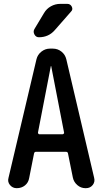

<svg xmlns="http://www.w3.org/2000/svg" viewBox="-20 -985 540 1005"><path d="M246.1 -638.7 178.7 -291Q178.7 -288.1 180.7 -285.2Q182.6 -282.2 185.5 -282.2H307.6Q310.5 -282.2 313.5 -285.2Q316.4 -288.1 315.4 -291L248 -638.7Q248 -639.6 247.1 -639.6Q246.1 -639.6 246.1 -638.7ZM67.4 0Q45.9 0 32.2 -16.6Q18.6 -33.2 24.4 -53.7L170.9 -674.8Q176.8 -699.2 196.8 -714.8Q216.8 -730.5 241.2 -730.5H256.8Q282.2 -730.5 301.8 -714.8Q321.3 -699.2 327.1 -674.8L472.7 -54.7Q478.5 -33.2 465.3 -16.6Q452.1 0 429.7 0H427.7Q403.3 0 384.8 -16.1Q366.2 -32.2 361.3 -55.7L335.9 -181.6Q335 -189.5 326.2 -190.4H168Q160.2 -190.4 158.2 -181.6L132.8 -53.7Q128.9 -29.3 110.8 -14.6Q92.8 0 67.4 0ZM295.9 -964.8H332Q348.6 -964.8 356 -949.7Q363.3 -934.6 350.6 -922.9L266.6 -827.1Q234.4 -790 183.6 -790Q168 -790 160.2 -804.7Q152.3 -819.3 160.2 -833L210 -916Q223.6 -939.5 246.6 -952.1Q269.5 -964.8 295.9 -964.8Z"/></svg>

Font: Rounded Mgen+ 1m medium
Style: Regular
Weight: 500
Designer: [Source Han Sans]
Ryoko NISHIZUKA  (kana & ideographs); Paul D. Hunt (Latin, Greek & Cyrillic); Wenlong ZHANG  (bopomofo
Version: Version 1.059.20150602